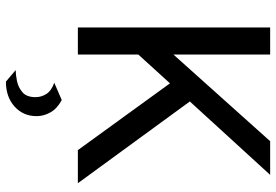

<svg xmlns="http://www.w3.org/2000/svg" viewBox="-166 -542 958 667"><g transform="rotate(90 313.5 -209.0)"><path d="M76 0V-668H170V-332L471 -668H588L333 -389L617 0H502L270 -320L170 -210V0ZM264 250 224 216Q240 216 262 211.5Q284 207 301 192.5Q318 178 318 147Q318 127 307 109.5Q296 92 268 82L328 56Q358 72 371 95.5Q384 119 384 143Q384 190 350.5 220Q317 250 264 250Z"/></g></svg>

Font: Atkinson Hyperlegible
Style: Regular
Weight: 400
Designer: Elliott Scott, Megan Eiswerth, Linus Boman, Theodore Petrosky
Foundry: Braille Institute
Version: Version 1.006; ttfautohint (v1.8.3)